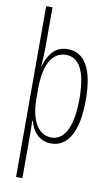

<svg xmlns="http://www.w3.org/2000/svg" viewBox="-106 -813 643 1100"><g transform="rotate(10 215.5 -263.0)"><path d="M387 -270C387 -450 334 -539 235 -539C158 -539 123 -482 104 -416H102C105 -454 107 -494 107 -525V-760H70V234H107V-29C107 -59 106 -85 105 -100H108C123 -46 160 10 234 10C327 10 387 -78 387 -270ZM350 -270C350 -95 299 -24 230 -24C157 -24 107 -95 107 -228V-291C107 -426 152 -505 231 -505C312 -505 350 -422 350 -270Z"/></g></svg>

Font: Noto Sans Sinhala UI ExtraCondensed ExtraLight
Style: Regular
Weight: 200
Width: 2
Designer: Jelle Bosma - Monotype Design Team
Foundry: Monotype Imaging Inc.
Version: Version 2.006